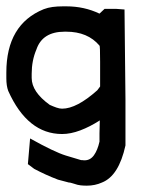

<svg xmlns="http://www.w3.org/2000/svg" viewBox="-31 -423 489 606"><path d="M178 -403Q235 -403 283 -380L299 -395H336L362 -393L365 -109V36Q344 132 291 153Q269 163 243 163Q233 163 223.5 162Q214 161 203 157Q199 156 194.5 154.5Q190 153 186 153Q178 151 169 148.5Q160 146 152 144Q131 136 112.5 127.5Q94 119 77 110L57 95L64 14Q141 57 177 68L227 83L226 82Q231 83 236 83Q254 83 265.5 67Q277 51 283 24V-2L284 -43Q253 -23 222.5 -11.5Q192 0 165 0Q56 0 -5 -136Q-11 -152 -11 -176V-194Q-11 -346 107 -394Q120 -399 135 -401Q150 -403 168 -403ZM69 -177Q69 -133 126 -92Q137 -87 147 -83.5Q157 -80 165 -80Q211 -80 276 -138L285 -150V-228Q285 -279 283 -279Q246 -323 178 -323H173Q103 -323 84 -267Q69 -232 69 -190Z"/></svg>

Font: Ekushey Kolom
Style: Bold
Weight: 700
Designer: Al Mamun Sumon
Foundry: Al Mamun Sumon
Version: Version 1.0